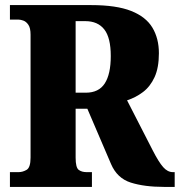

<svg xmlns="http://www.w3.org/2000/svg" viewBox="-20 -734 706 754"><path d="M19 0V-58H53Q69 -58 84.5 -67Q100 -76 100 -115V-598Q100 -624 91.5 -636.5Q83 -649 72 -653Q61 -657 53 -657H19V-714H338Q437 -714 495 -691Q553 -668 578.5 -625.5Q604 -583 604 -525Q604 -468 587 -431Q570 -394 541.5 -372.5Q513 -351 479 -340L580 -143Q603 -98 620.5 -78Q638 -58 659 -58H666V0H624Q547 0 493.5 -17Q440 -34 416 -90L323 -307H277V-115Q277 -76 289 -67Q301 -58 320 -58H341V0ZM317 -370Q368 -370 391.5 -406.5Q415 -443 415 -514Q415 -586 389.5 -618.5Q364 -651 315 -651H277V-370Z"/></svg>

Font: Noto Serif Tamil Condensed Black
Style: Italic
Weight: 900
Width: 3
Italic angle: -12°
Designer: Indian Type Foundry, Tom Grace, and the Monotype Design Team
Foundry: Monotype Imaging Inc.
Version: Version 2.003; ttfautohint (v1.8.4.7-5d5b)